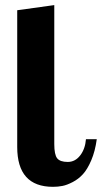

<svg xmlns="http://www.w3.org/2000/svg" viewBox="-20 -720 396 746"><path d="M46.9 -680.2 190.9 -700.2V-160.2Q190.9 -119.1 202.1 -105Q213.4 -90.8 243.2 -90.8Q272 -90.8 291.5 -116Q311 -141.1 314 -179.2H356Q349.6 -132.3 334.7 -97.4Q319.8 -62.5 302.5 -43.5Q285.2 -24.4 262.7 -12.7Q240.2 -1 222.7 2.4Q205.1 5.9 186 5.9Q46.9 5.9 46.9 -148.9Z"/></svg>

Font: Lobster Two
Style: Bold
Weight: 700
Designer: Pablo Impallari
Foundry: Pablo Impallari. www.impallari.com
Version: Version 1.006